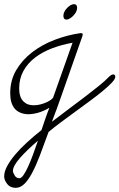

<svg xmlns="http://www.w3.org/2000/svg" viewBox="-70 -528 573 921"><path d="M249 -434Q241 -434 237.5 -439.5Q234 -445 234 -452Q234 -462 239 -472Q244 -482 252 -490Q260 -498 268.5 -503Q277 -508 285 -508Q293 -508 296.5 -503Q300 -498 300 -491Q300 -480 294.5 -470Q289 -460 281 -452Q273 -444 264.5 -439Q256 -434 249 -434ZM448 -155Q464 -171 472 -171Q483 -171 483 -160Q483 -149 466.5 -131.5Q450 -114 423.5 -92Q397 -70 363 -45Q329 -20 293.5 6Q258 32 223.5 57.5Q189 83 163 105Q140 169 121 218.5Q102 268 83.5 302.5Q65 337 46 355Q27 373 5 373Q-21 373 -35.5 354.5Q-50 336 -50 318Q-50 296 -36 269.5Q-22 243 2 214.5Q26 186 58.5 156Q91 126 129 96Q138 70 147 43Q156 16 167 -11Q138 6 112 13Q86 20 64 20Q-21 16 -21 -81Q-21 -143 8 -192Q37 -241 84.5 -277.5Q132 -314 192.5 -337Q253 -360 315 -369H319Q327 -369 327 -362Q327 -360 325 -354L229 -81Q215 -40 202.5 -6.5Q190 27 179 56Q219 25 261.5 -6.5Q304 -38 340.5 -66Q377 -94 405.5 -117Q434 -140 448 -155ZM112 147Q61 190 26.5 229Q-8 268 -8 292Q-8 299 0 313Q8 327 23 327Q32 327 42.5 312Q53 297 64.5 272Q76 247 88 214.5Q100 182 112 147ZM185 -60Q187 -66 187 -66L193 -83L278 -323Q227 -314 180.5 -296.5Q134 -279 98.5 -252Q63 -225 42.5 -188Q22 -151 22 -104Q22 -63 41 -43Q60 -23 90 -23Q108 -23 123.5 -27Q139 -31 151.5 -36.5Q164 -42 173 -48.5Q182 -55 185 -60Z"/></svg>

Font: Discipuli Britannica
Style: Regular
Weight: 400
Designer: Peter Wiegel
Foundry: Peter Wiegel
Version: Version 0.001 2009